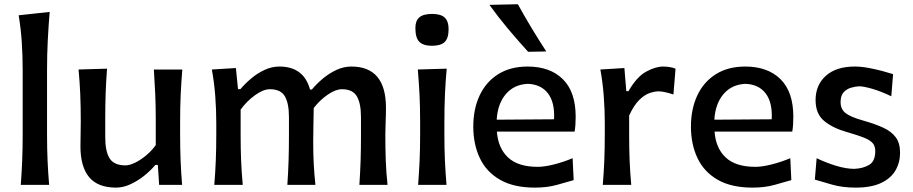

<svg xmlns="http://www.w3.org/2000/svg" viewBox="-20 -856 4229 889"><path d="M76.2 0Q80.6 -58.6 82.8 -113.3Q85 -168 85 -234.4V-531.2Q85 -598.1 80.8 -660.9Q76.7 -723.6 66.4 -785.2L210 -800.8Q204.6 -736.3 201.2 -669.7Q197.8 -603 197.8 -531.2V-234.4Q197.8 -168 200.2 -113.3Q202.6 -58.6 207.5 0Z M517.6 12.7Q433.1 12.7 392.8 -35.6Q352.5 -84 352.5 -178.2Q352.5 -212.9 353.3 -239.3Q354 -265.6 354 -292Q354 -363.3 351.6 -419.7Q349.1 -476.1 343.8 -534.2L475.6 -538.1Q471.2 -480 469.2 -423.8Q467.3 -367.7 467.3 -305.2V-219.7Q467.3 -155.3 487.5 -122.8Q507.8 -90.3 561 -90.3Q580.1 -90.3 605.7 -102.8Q631.3 -115.2 657 -136.7Q682.6 -158.2 701.2 -184.1V-305.2Q701.2 -367.7 698.7 -421.9Q696.3 -476.1 692.4 -534.2H824.2Q819.3 -476.1 816.7 -419.7Q814 -363.3 814 -292V-234.4Q814 -168 816.2 -113.3Q818.4 -58.6 823.2 0H716.8L710.9 -92.3H699.2Q678.7 -67.4 648.7 -43.2Q618.7 -19 584.7 -3.2Q550.8 12.7 517.6 12.7Z M1644 0Q1647.9 -58.6 1649.7 -112.5Q1651.4 -166.5 1651.4 -228.5V-313.5Q1651.4 -377.9 1632.1 -410.4Q1612.8 -442.9 1563.5 -442.9Q1534.2 -442.9 1497.8 -418Q1461.4 -393.1 1432.6 -356Q1432.1 -322.8 1431.2 -277.8Q1430.2 -232.9 1430.2 -199.7Q1430.2 -145 1432.6 -97.7Q1435.1 -50.3 1440.4 0H1310.5Q1314.5 -58.6 1316.2 -112.5Q1317.9 -166.5 1317.9 -228.5V-313.5Q1317.9 -377.9 1298.8 -410.4Q1279.8 -442.9 1229.5 -442.9Q1199.2 -442.9 1160.9 -415.3Q1122.6 -387.7 1094.2 -348.6V-228.5Q1094.2 -166.5 1096.4 -112.5Q1098.6 -58.6 1104 0H972.2Q977.1 -58.6 979.2 -113.3Q981.4 -168 981.4 -234.4V-287.6Q981.4 -347.2 976.8 -409.7Q972.2 -472.2 960.9 -534.2L1072.3 -541L1082 -443.4H1093.3Q1114.3 -468.3 1142.8 -492.4Q1171.4 -516.6 1204.8 -532.2Q1238.3 -547.9 1273.4 -547.9Q1386.7 -547.9 1415.5 -441.4H1423.8Q1446.3 -468.3 1475.6 -492.7Q1504.9 -517.1 1538.3 -532.5Q1571.8 -547.9 1606.9 -547.9Q1767.1 -547.9 1767.1 -356.9Q1767.1 -322.3 1765.6 -290.8Q1764.2 -259.3 1764.2 -234.4Q1764.2 -168 1766.1 -113.3Q1768.1 -58.6 1774.4 0Z M1916 0Q1920.4 -58.6 1922.9 -113.3Q1925.3 -168 1925.3 -234.4V-287.6Q1925.3 -362.3 1922.4 -419.2Q1919.4 -476.1 1914.6 -534.2L2048.3 -538.1Q2043 -479 2040.3 -421.1Q2037.6 -363.3 2037.6 -287.6V-234.4Q2037.6 -168 2040 -113.3Q2042.5 -58.6 2047.4 0ZM1980 -644Q1939.9 -644 1921.6 -662.4Q1903.3 -680.7 1903.3 -726.6Q1903.3 -759.8 1921.6 -775.6Q1939.9 -791.5 1981 -791.5Q2021.5 -791.5 2039.3 -774.4Q2057.1 -757.3 2057.1 -721.7Q2057.1 -679.2 2039.1 -661.6Q2021 -644 1980 -644Z M2457 12.7Q2358.4 12.7 2295.2 -23.7Q2231.9 -60.1 2201.7 -124Q2171.4 -188 2171.4 -270Q2171.4 -351.1 2200.7 -413.8Q2230 -476.6 2286.4 -512.2Q2342.8 -547.9 2422.9 -547.9Q2526.9 -547.9 2586.2 -489.3Q2645.5 -430.7 2645.5 -315.4Q2645.5 -276.4 2640.6 -246.6H2280.8Q2286.1 -170.4 2332.3 -127Q2378.4 -83.5 2469.7 -83.5Q2501 -83.5 2545.4 -94.7Q2589.8 -106 2631.3 -123.5L2636.2 -22Q2603.5 -12.2 2558.1 0.2Q2512.7 12.7 2457 12.7ZM2545.4 -303.7Q2549.3 -381.8 2517.3 -423.6Q2485.4 -465.3 2424.3 -467.8Q2360.8 -465.3 2322.5 -420.7Q2284.2 -376 2279.8 -301.8ZM2425.3 -616.2Q2377 -669.4 2331.5 -723.6Q2286.1 -777.8 2246.1 -833.5L2377.9 -836.4Q2407.7 -781.7 2440.7 -727.3Q2473.6 -672.9 2509.3 -617.7Z M2771 0Q2775.9 -58.6 2778.1 -113.3Q2780.3 -168 2780.3 -234.4V-287.6Q2780.3 -347.2 2775.6 -409.7Q2771 -472.2 2759.8 -534.2L2871.1 -541L2879.9 -434.1H2890.1Q2928.7 -501 2972.2 -524.4Q3015.6 -547.9 3050.3 -547.9Q3064 -547.9 3079.1 -545.7Q3094.2 -543.5 3107.9 -538.1L3098.1 -418.5Q3080.6 -424.3 3062 -428.7Q3043.5 -433.1 3029.8 -433.1Q3011.7 -433.1 2988.3 -425.3Q2964.8 -417.5 2940.2 -393.6Q2915.5 -369.6 2893.1 -321.3V-228.5Q2893.1 -166.5 2895.3 -112.5Q2897.5 -58.6 2902.8 0Z M3464.8 12.7Q3366.2 12.7 3303 -23.7Q3239.7 -60.1 3209.5 -124Q3179.2 -188 3179.2 -270Q3179.2 -351.1 3208.5 -413.8Q3237.8 -476.6 3294.2 -512.2Q3350.6 -547.9 3430.7 -547.9Q3534.7 -547.9 3594 -489.3Q3653.3 -430.7 3653.3 -315.4Q3653.3 -276.4 3648.4 -246.6H3288.6Q3293.9 -170.4 3340.1 -127Q3386.2 -83.5 3477.5 -83.5Q3508.8 -83.5 3553.2 -94.7Q3597.7 -106 3639.2 -123.5L3644 -22Q3611.3 -12.2 3565.9 0.2Q3520.5 12.7 3464.8 12.7ZM3553.2 -303.7Q3557.1 -381.8 3525.1 -423.6Q3493.2 -465.3 3432.1 -467.8Q3368.7 -465.3 3330.3 -420.7Q3292 -376 3287.6 -301.8Z M3941.9 12.7Q3881.3 12.7 3833.3 -1Q3785.2 -14.6 3752.9 -24.4L3761.2 -123.5Q3805.7 -102.1 3852.1 -88.1Q3898.4 -74.2 3935.5 -74.2Q3975.1 -75.7 4003.9 -92.3Q4032.7 -108.9 4032.7 -156.7Q4032.7 -179.7 4020.5 -193.6Q4008.3 -207.5 3980 -218.8Q3951.7 -230 3902.8 -244.1Q3836.4 -262.7 3796.4 -295.7Q3756.3 -328.6 3756.3 -392.6Q3756.3 -462.4 3804 -505.1Q3851.6 -547.9 3937.5 -547.9Q3967.3 -547.9 4000.5 -541.7Q4033.7 -535.6 4064 -527.6Q4094.2 -519.5 4115.2 -512.7L4106.9 -410.2Q4058.1 -433.6 4017.8 -445.1Q3977.5 -456.5 3958 -456.5Q3940.9 -455.6 3920.9 -450Q3900.9 -444.3 3886.5 -429Q3872.1 -413.6 3872.1 -383.3Q3872.1 -350.1 3895.5 -332Q3918.9 -314 3978 -297.4Q4033.2 -281.7 4070.8 -264.2Q4108.4 -246.6 4127.9 -219.7Q4147.5 -192.9 4147.5 -148.9Q4147.5 -103.5 4126.2 -66.9Q4105 -30.3 4059.6 -8.8Q4014.2 12.7 3941.9 12.7Z"/></svg>

Font: Pinar DS4-Medium
Style: Regular
Weight: 500
Designer: Amin Abedi
Version: Version 2.000